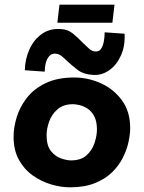

<svg xmlns="http://www.w3.org/2000/svg" viewBox="-20 -788 613 820"><path d="M279 12Q240 12 198 -0.5Q156 -13 119.5 -39Q83 -65 60.5 -106Q38 -147 38 -204Q38 -244 51.5 -288Q65 -332 95 -370.5Q125 -409 175 -433Q225 -457 297 -457Q356 -457 410.5 -432.5Q465 -408 500.5 -360Q536 -312 536 -241Q536 -216 529 -182.5Q522 -149 505 -115Q488 -81 459 -52.5Q430 -24 385.5 -6Q341 12 279 12ZM283 -103Q326 -103 350 -125Q374 -147 384 -178Q394 -209 394 -235Q394 -270 382.5 -291.5Q371 -313 354 -324Q337 -335 320 -339Q303 -343 292 -343Q251 -343 226 -321.5Q201 -300 190 -269Q179 -238 179 -211Q179 -166 197.5 -143Q216 -120 240.5 -111.5Q265 -103 283 -103ZM379 -468Q337 -470 311.5 -489.5Q286 -509 266 -528Q254 -540 242.5 -549Q231 -558 217 -559Q201 -560 190.5 -548.5Q180 -537 175.5 -519Q171 -501 171 -482L86 -488Q87 -535 105.5 -576.5Q124 -618 158 -642.5Q192 -667 239 -664Q269 -663 291 -645Q313 -627 332 -607Q347 -592 360 -580.5Q373 -569 387 -568Q403 -567 411.5 -579.5Q420 -592 423.5 -611.5Q427 -631 427 -650L512 -644Q515 -592 496.5 -551Q478 -510 446.5 -488Q415 -466 379 -468ZM234 -768H469L460 -691H225Z"/></svg>

Font: Josefin Sans Thin
Style: Bold Italic
Weight: 700
Italic angle: -7°
Version: Version 2.000